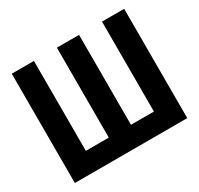

<svg xmlns="http://www.w3.org/2000/svg" viewBox="-148 -882 1104 1065"><g transform="rotate(-30 404.0 -350.0)"><path d="M475 -700V-124H622V-700H764V0H44V-700H186V-124H333V-700Z"/></g></svg>

Font: Tektur SemiCondensed SemiBold
Style: Regular
Weight: 600
Width: 4
Designer: Adam Jagosz
Foundry: Adam Jagosz
Version: Version 1.005;gftools[0.9.30]